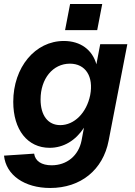

<svg xmlns="http://www.w3.org/2000/svg" viewBox="-30 -720 672 956"><path d="M220 216C372 216 483 126 511 -20L604 -500H469L450 -400C430 -471 372 -516 288 -516C145 -516 36 -385 36 -213C36 -74 107 16 217 16C287 16 347 -21 388 -84L376 -20C361 55 303 103 227 103C177 103 145 82 140 45L-10 55C0 152 92 216 220 216ZM270 -97C209 -97 172 -145 172 -225C172 -328 233 -403 318 -403C396 -403 437 -339 419 -246C401 -158 340 -97 270 -97ZM294 -570H454L479 -700H319Z"/></svg>

Font: Uncut Sans
Style: Bold Italic
Weight: 700
Italic angle: -11°
Designer: Kasper Nordkvist
Foundry: UNCUT.wtf
Version: Version 1.304;Glyphs 3.2 (3246)